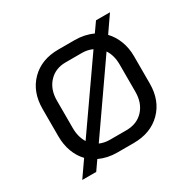

<svg xmlns="http://www.w3.org/2000/svg" viewBox="-132 -667 833 833"><g transform="rotate(-30 285.0 -250.0)"><path d="M463 -454Q487 -429 500.5 -394Q514 -359 514 -318V-181Q514 -96 462 -44Q410 8 324 8H242Q194 8 153 -11L121 35H51L106 -44Q82 -69 69 -104Q56 -139 56 -181V-318Q56 -403 107.5 -455Q159 -507 244 -507H326Q375 -507 416 -488L449 -535H519ZM148 -104 377 -432Q353 -443 326 -443H244Q192 -443 160 -408.5Q128 -374 128 -318V-181Q128 -136 148 -104ZM421 -395 192 -66Q215 -56 242 -56H324Q378 -56 410 -90.5Q442 -125 442 -181V-318Q442 -364 421 -395Z"/></g></svg>

Font: Bai Jamjuree
Style: Regular
Weight: 400
Designer: Katatrad Aksorn Co.,Ltd.
Foundry: Cadson Demak Co.,Ltd.
Version: Version 1.000; ttfautohint (v1.6)